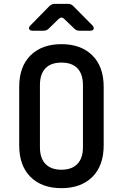

<svg xmlns="http://www.w3.org/2000/svg" viewBox="-20 -970 640 1000"><path d="M300 10Q198 10 139 -48.5Q80 -107 80 -213V-517Q80 -623 139 -681.5Q198 -740 300 -740Q402 -740 461 -681.5Q520 -623 520 -518V-213Q520 -107 461 -48.5Q402 10 300 10ZM300 -86Q354 -86 383 -116Q412 -146 412 -203V-527Q412 -584 383.5 -614Q355 -644 300 -644Q245 -644 216.5 -614Q188 -584 188 -527V-203Q188 -146 217 -116Q246 -86 300 -86ZM151 -810Q136 -810 132 -818.5Q128 -827 139 -838L238 -939Q250 -950 265 -950H334Q350 -950 361 -939L461 -838Q471 -827 467.5 -818.5Q464 -810 449 -810H394Q378 -810 367 -821L315 -871Q300 -886 284 -870L235 -822Q223 -810 208 -810Z"/></svg>

Font: Pitagon Sans Mono SemiBold
Style: Regular
Weight: 600
Monospace: yes
Designer: Travis Tran
Foundry: Pitagon
Version: Version 1.001; ttfautohint (v1.8.4.7-5d5b);gftools[0.9.26]